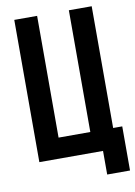

<svg xmlns="http://www.w3.org/2000/svg" viewBox="-94 -795 688 977"><g transform="rotate(-10 250.0 -306.5)"><path d="M379 122V0H50V-735H168V-106H332V-735H450V-106H497V122Z"/></g></svg>

Font: Iosevka SS01
Style: Bold
Weight: 700
Monospace: yes
Designer: Belleve Invis
Foundry: Belleve Invis
Version: 2.3.3; ttfautohint (v1.8.3)